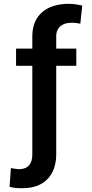

<svg xmlns="http://www.w3.org/2000/svg" viewBox="-20 -780 479 1004"><path d="M379 -526H274V-591C274 -637 308 -661 352 -661C374 -661 387 -659 400 -656L410 -751C387 -756 367 -760 339 -760C223 -760 149 -700 149 -591V-526H64V-436H149V27C149 75 129 104 79 105C65 104 49 101 37 99L30 197C54 203 75 205 99 204C205 205 274 141 274 27V-436H379Z"/></svg>

Font: Wafeq Semi Bold
Style: Regular
Weight: 600
Designer: Rasmus Andersson & Azza Alameddine
Foundry: Google & TypeTogether
Version: Version 3.000;January 28, 2025;FontCreator 15.0.0.3014 64-bi